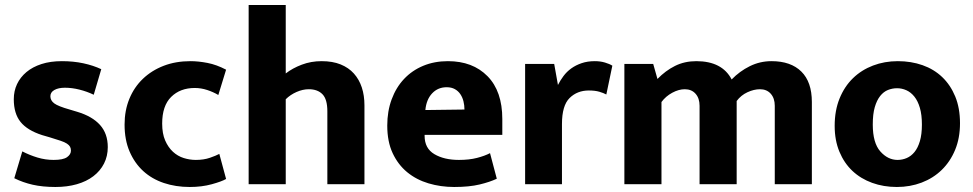

<svg xmlns="http://www.w3.org/2000/svg" viewBox="-20 -735 3883 766"><path d="M354 -357Q327 -370 297 -377.5Q267 -385 239 -385Q213 -385 197 -376Q181 -367 181 -351Q181 -334 196.5 -322.5Q212 -311 258 -298L288 -289Q348 -271 379 -236.5Q410 -202 410 -148Q410 -112 395 -82.5Q380 -53 352.5 -32Q325 -11 286.5 0Q248 11 201 11Q150 11 110.5 2Q71 -7 37 -24L69 -131Q98 -116 129.5 -106.5Q161 -97 194 -97Q232 -97 247.5 -108Q263 -119 263 -134Q263 -143 259.5 -149.5Q256 -156 247 -162Q238 -168 221.5 -173.5Q205 -179 179 -187L148 -196Q89 -215 62 -248.5Q35 -282 35 -339Q35 -372 48 -399.5Q61 -427 85.5 -447.5Q110 -468 145.5 -479.5Q181 -491 227 -491Q273 -491 312.5 -482.5Q352 -474 384 -459Z M761 -97Q793 -97 817.5 -105.5Q842 -114 855 -121L882 -21Q865 -11 825 0Q785 11 737 11Q681 11 633.5 -5Q586 -21 551.5 -52.5Q517 -84 497 -130.5Q477 -177 477 -238Q477 -294 496 -340.5Q515 -387 550 -420.5Q585 -454 633 -472.5Q681 -491 740 -491Q771 -491 807.5 -484Q844 -477 882 -457L851 -356Q831 -368 806.5 -376Q782 -384 757 -384Q699 -384 663 -348.5Q627 -313 627 -242Q627 -202 639 -174.5Q651 -147 670 -129.5Q689 -112 713 -104.5Q737 -97 761 -97Z M1120 0H972V-715H1120V-442Q1147 -463 1184 -477Q1221 -491 1263 -491Q1307 -491 1339 -478Q1371 -465 1392 -441.5Q1413 -418 1423.5 -386Q1434 -354 1434 -315V0H1286V-291Q1286 -339 1266.5 -359Q1247 -379 1212 -379Q1188 -379 1163 -368Q1138 -357 1120 -339Z M1984 -197H1674V-193Q1674 -143 1713 -120Q1752 -97 1811 -97Q1852 -97 1883 -105Q1914 -113 1935 -124L1962 -22Q1935 -9 1893.5 1Q1852 11 1792 11Q1738 11 1689.5 -3.5Q1641 -18 1604.5 -48Q1568 -78 1546.5 -124Q1525 -170 1525 -234Q1525 -291 1542.5 -338.5Q1560 -386 1592 -420Q1624 -454 1668.5 -472.5Q1713 -491 1767 -491Q1866 -491 1925 -431Q1984 -371 1984 -260ZM1833 -298Q1833 -315 1829 -331Q1825 -347 1816.5 -359.5Q1808 -372 1794.5 -379.5Q1781 -387 1762 -387Q1727 -387 1704 -362.5Q1681 -338 1677 -296Z M2075 0V-480H2191L2206 -396Q2215 -414 2228 -431.5Q2241 -449 2259 -462Q2277 -475 2300.5 -483Q2324 -491 2353 -491Q2375 -491 2393.5 -485.5Q2412 -480 2423 -473L2399 -358Q2388 -364 2371 -369Q2354 -374 2329 -374Q2283 -374 2252.5 -344Q2222 -314 2222 -240V0Z M2619 0H2471V-480H2586L2603 -420Q2635 -453 2673 -472Q2711 -491 2758 -491Q2861 -491 2899 -418Q2931 -451 2971.5 -471Q3012 -491 3058 -491Q3135 -491 3177 -449.5Q3219 -408 3219 -328V0H3071V-313Q3071 -343 3055 -361Q3039 -379 3012 -379Q2988 -379 2962 -367Q2936 -355 2919 -332V0H2771V-313Q2771 -343 2755 -361Q2739 -379 2712 -379Q2688 -379 2662 -365Q2636 -351 2619 -328Z M3810 -243Q3810 -184 3790.5 -137Q3771 -90 3737 -57Q3703 -24 3657 -6.5Q3611 11 3558 11Q3505 11 3459.5 -5.5Q3414 -22 3381 -53Q3348 -84 3329 -129.5Q3310 -175 3310 -233Q3310 -294 3329.5 -342Q3349 -390 3383 -423Q3417 -456 3463 -473.5Q3509 -491 3562 -491Q3615 -491 3660.5 -475Q3706 -459 3739 -427.5Q3772 -396 3791 -350Q3810 -304 3810 -243ZM3658 -238Q3658 -277 3650 -304.5Q3642 -332 3628 -349.5Q3614 -367 3596 -375Q3578 -383 3559 -383Q3540 -383 3522.5 -376Q3505 -369 3491.5 -352Q3478 -335 3470 -307.5Q3462 -280 3462 -238Q3462 -165 3492 -131Q3522 -97 3561 -97Q3580 -97 3597.5 -104.5Q3615 -112 3628.5 -128.5Q3642 -145 3650 -172Q3658 -199 3658 -238Z"/></svg>

Font: Ek Mukta ExtraBold
Style: Regular
Weight: 800
Designer: Girish Dalvi and Yashodeep Gholap
Foundry: Ek Type
Version: Version 2.538;PS 1.002;hotconv 16.6.51;makeotf.lib2.5.65220;